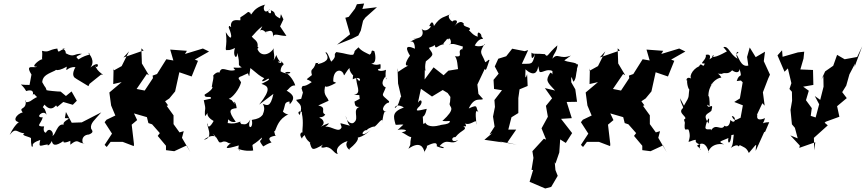

<svg xmlns="http://www.w3.org/2000/svg" viewBox="-20 -831 4924 1092"><path d="M306 -223 340 -251 394 -235 417 -258 387 -311 355 -285 325 -310C307 -310 248 -316 245 -318C236 -345 243 -321 220 -364C223 -403 255 -411 296 -431C254 -430 304 -412 309 -458C281 -438 295 -415 360 -452C352 -408 360 -454 409 -449C367 -374 445 -381 412 -384L483 -341L489 -354L555 -407C588 -400 529 -418 520 -464C531 -419 563 -501 494 -447C523 -482 492 -522 479 -532C510 -515 479 -528 426 -493C413 -509 404 -505 446 -525C399 -528 404 -501 354 -528C355 -560 313 -552 352 -555C314 -546 313 -521 306 -555C253 -548 261 -531 219 -542C223 -518 217 -502 220 -493C213 -499 144 -446 191 -452C175 -440 119 -471 159 -407L148 -348C73 -347 100 -365 129 -313C129 -313 178 -332 166 -288C177 -309 168 -289 219 -259C209 -289 200 -289 153 -256C124 -242 120 -255 126 -261C133 -200 83 -227 109 -191C80 -188 35 -135 104 -135C106 -154 68 -134 35 -64C72 -111 76 -75 119 -73C95 -61 142 -55 156 -46C156 -8 160 15 167 -1C158 -22 215 -36 209 -35C196 19 214 -10 264 -10C240 -15 251 16 275 -29C279 -7 292 6 344 -31C336 -26 337 -11 380 -30V-8C427 -47 421 -16 460 -15C447 -5 434 -63 486 -66C518 -79 503 -89 498 -100C492 -130 519 -149 556 -192L445 -135L388 -133L355 -194L349 -159C405 -160 333 -147 342 -122C304 -131 296 -60 278 -59C290 -75 261 -113 242 -78C239 -72 222 -83 231 -112C176 -110 216 -129 223 -164C174 -159 227 -212 245 -178C231 -242 212 -204 233 -236C278 -183 304 -247 300 -229Z M808 -195 824 -131 845 -124 889 -74 877 -58 924 -2V23L971 29L1042 -4L1063 35L1015 -47L1025 -85L1001 -78L967 -125V-175L928 -229L936 -232L919 -255L943 -271L976 -311L1000 -420L1070 -396L1106 -485L1088 -492L1169 -538L1134 -555L1032 -524L1043 -542L948 -549L966 -487L926 -494L873 -410L848 -401L850 -387L803 -316L757 -325L815 -410L827 -403L787 -470L784 -556L797 -544L682 -504L714 -539L672 -455L623 -428L626 -442L624 -353L672 -364L602 -305L612 -231L636 -174L586 -150L575 -136L617 -71L575 -7L587 5L609 -24H678L741 0L742 -11L729 -122L760 -148L742 -186L818 -164Z M1484 -660C1486 -629 1536 -690 1533 -620C1536 -648 1571 -625 1609 -627L1573 -681L1592 -721C1574 -755 1580 -761 1573 -726C1522 -751 1561 -756 1520 -773C1531 -738 1486 -763 1516 -780C1481 -741 1471 -792 1489 -805C1402 -783 1413 -721 1402 -764C1408 -717 1414 -762 1391 -763C1335 -719 1349 -744 1347 -716C1337 -713 1296 -729 1293 -687C1300 -659 1282 -701 1281 -674C1304 -621 1299 -591 1264 -648C1277 -564 1248 -539 1279 -547C1277 -552 1268 -536 1317 -558C1300 -517 1329 -483 1329 -530C1351 -459 1324 -466 1355 -448C1319 -440 1293 -457 1318 -433C1271 -417 1236 -468 1226 -409C1242 -400 1229 -442 1193 -402C1196 -382 1191 -380 1184 -334C1184 -344 1208 -331 1144 -293C1141 -267 1187 -291 1179 -270L1139 -261C1155 -194 1142 -225 1146 -170C1186 -214 1127 -181 1195 -143C1177 -109 1159 -99 1163 -129C1147 -122 1203 -47 1139 -36C1212 -91 1228 -16 1189 -71C1233 -35 1213 -9 1250 -26C1282 -29 1278 -1 1305 -27C1248 18 1261 19 1338 -4C1327 37 1366 28 1324 12C1371 31 1408 27 1420 25C1415 -28 1403 14 1470 -49C1468 -22 1443 -44 1477 2C1535 -34 1528 -11 1516 -31C1494 -60 1570 -58 1545 -62C1530 -126 1532 -69 1545 -88C1554 -107 1564 -155 1621 -181C1621 -181 1610 -177 1589 -196C1606 -236 1593 -248 1626 -254L1628 -238C1669 -281 1637 -299 1602 -321C1615 -300 1624 -348 1659 -345C1656 -360 1631 -407 1600 -420C1655 -431 1631 -395 1576 -425C1577 -477 1615 -450 1574 -487C1600 -456 1534 -488 1573 -479C1534 -528 1570 -535 1528 -475C1553 -502 1529 -542 1538 -557C1508 -511 1451 -506 1440 -568C1430 -538 1461 -563 1445 -564C1451 -610 1411 -603 1405 -642C1405 -596 1417 -640 1472 -682C1446 -625 1461 -691 1498 -638ZM1297 -262 1281 -269C1302 -275 1341 -323 1351 -362C1344 -383 1313 -388 1376 -405C1356 -398 1331 -389 1390 -414C1401 -383 1396 -399 1404 -444C1450 -406 1457 -399 1483 -386C1453 -358 1485 -369 1506 -384C1521 -378 1488 -365 1467 -354C1506 -341 1526 -327 1454 -236L1535 -297C1518 -218 1499 -232 1475 -240C1503 -193 1441 -153 1504 -201C1461 -183 1484 -160 1412 -149C1424 -97 1381 -91 1404 -152C1375 -101 1357 -140 1349 -117C1382 -115 1335 -129 1349 -140C1319 -129 1307 -126 1275 -131C1282 -178 1270 -130 1321 -138C1274 -203 1287 -212 1326 -216C1322 -256 1302 -263 1318 -237Z M1693 -269 1664 -263C1680 -237 1705 -240 1685 -177C1661 -199 1702 -207 1697 -185C1708 -135 1698 -89 1700 -77C1697 -82 1676 -69 1698 -42C1696 -60 1740 -69 1709 -84C1714 -19 1774 -9 1742 -20C1754 22 1754 29 1818 -9C1818 -9 1785 19 1837 5C1872 11 1877 41 1901 45C1878 3 1943 -27 1957 -28C1933 3 1979 32 1967 16C2030 -35 2014 -50 2014 -50C1999 -49 2032 -39 2088 -92C2018 -34 2041 -100 2072 -90C2054 -90 2095 -112 2108 -111C2118 -107 2163 -181 2154 -131C2154 -147 2164 -214 2177 -196C2134 -202 2177 -251 2192 -247L2193 -255C2143 -300 2155 -280 2174 -334C2174 -334 2134 -346 2172 -396C2189 -369 2166 -372 2175 -434C2144 -419 2109 -435 2144 -441C2147 -491 2143 -446 2091 -470C2127 -467 2113 -531 2109 -540C2084 -550 2102 -535 2083 -520C2067 -528 2034 -541 2019 -562C1982 -528 2006 -548 1989 -520C1966 -516 1955 -526 1893 -535C1871 -515 1902 -517 1865 -481C1860 -477 1843 -544 1831 -532C1851 -506 1852 -481 1787 -466C1794 -488 1803 -469 1776 -473C1762 -423 1743 -448 1754 -404C1709 -367 1723 -389 1753 -364C1697 -324 1706 -358 1695 -329C1709 -277 1708 -314 1703 -305ZM2026 -269 1996 -253C1999 -247 1994 -219 2025 -223C1982 -208 2023 -160 1996 -137C1983 -120 1953 -134 1945 -173C1961 -137 1952 -138 1970 -116C1901 -133 1915 -138 1923 -108C1909 -70 1866 -116 1830 -110C1875 -143 1835 -127 1804 -110C1842 -135 1804 -161 1800 -159C1788 -170 1816 -156 1830 -180C1799 -193 1843 -220 1790 -231L1849 -258C1841 -285 1811 -290 1834 -356C1828 -346 1816 -318 1892 -360C1854 -377 1846 -382 1876 -359C1869 -441 1927 -444 1936 -404C1939 -397 1948 -428 1974 -450C1963 -453 1962 -415 2011 -384C1996 -385 1990 -438 1986 -380C2049 -410 2028 -336 2006 -396C2002 -348 2042 -300 1993 -292C2028 -290 2048 -285 2022 -303ZM1999 -782 1963 -735 1944 -730 1971 -636 1897 -577 1982 -611 2018 -629 2032 -657 2045 -713 2058 -731 2124 -790 2041 -780 2051 -811 2010 -807Z M2701 -297 2695 -350 2737 -439C2744 -426 2746 -436 2764 -490C2754 -493 2760 -487 2740 -477C2720 -532 2701 -525 2735 -579C2751 -583 2713 -558 2680 -572C2716 -638 2745 -588 2715 -628C2730 -620 2691 -676 2697 -622C2654 -636 2653 -671 2639 -650C2684 -684 2605 -669 2618 -700C2623 -672 2615 -739 2564 -682C2612 -735 2526 -711 2564 -704C2530 -714 2523 -749 2544 -753C2511 -731 2487 -742 2448 -683C2448 -683 2441 -730 2421 -682C2450 -693 2399 -630 2373 -674C2386 -661 2402 -607 2327 -613C2379 -614 2361 -622 2312 -593C2317 -594 2338 -606 2340 -554C2280 -581 2290 -550 2312 -514C2312 -517 2266 -452 2302 -458C2248 -431 2235 -403 2241 -443L2244 -356L2265 -266C2259 -310 2254 -241 2236 -226C2216 -197 2222 -253 2277 -220C2208 -194 2218 -168 2229 -125C2229 -114 2263 -130 2289 -118C2294 -145 2282 -129 2241 -91C2263 -100 2322 -91 2264 -78C2279 -76 2328 -32 2321 -62C2305 10 2324 -27 2303 15C2366 -30 2389 4 2394 35C2385 42 2420 -4 2405 0C2430 -12 2470 -31 2464 1C2515 22 2515 6 2480 0C2525 -53 2547 2 2586 -35C2545 -13 2543 -54 2570 -51C2607 -97 2642 -91 2615 -115C2644 -102 2628 -135 2604 -143C2652 -92 2695 -177 2690 -121C2681 -203 2686 -211 2706 -188C2679 -214 2709 -244 2646 -214C2679 -285 2714 -256 2727 -268ZM2567 -303 2542 -284C2540 -226 2533 -244 2538 -236C2538 -220 2576 -216 2496 -143C2541 -139 2543 -150 2536 -134C2510 -112 2463 -138 2451 -80C2479 -98 2479 -123 2479 -118C2465 -114 2415 -103 2398 -134C2382 -110 2388 -144 2384 -175C2354 -189 2390 -128 2407 -212C2343 -197 2346 -201 2356 -217C2393 -246 2376 -278 2357 -247L2374 -326L2437 -282L2498 -319L2526 -302L2545 -275ZM2529 -606C2539 -631 2557 -573 2532 -578C2561 -585 2568 -579 2613 -566C2602 -525 2616 -562 2600 -548C2582 -535 2618 -504 2567 -511C2589 -488 2577 -425 2597 -411L2604 -441L2530 -429L2503 -403L2446 -448L2395 -379L2396 -432C2408 -420 2391 -434 2402 -482C2457 -525 2440 -522 2419 -559C2481 -582 2427 -564 2452 -575C2459 -544 2467 -576 2508 -580C2482 -577 2551 -623 2514 -619Z M3048 -424C3060 -411 3089 -444 3122 -427C3120 -384 3131 -412 3110 -418C3082 -373 3088 -368 3137 -316L3079 -330L3120 -272L3085 -229L3096 -167L3060 -101C3069 -80 3077 -58 3086 -37L3073 -42L3008 29L3014 67L3003 135L3012 136L2992 203L3081 241L3115 232L3152 169L3139 136L3135 91L3139 100L3161 36L3166 -38L3198 -18L3234 -74L3171 -155L3232 -159L3203 -251L3262 -252L3252 -323L3229 -363C3229 -389 3226 -411 3241 -366C3258 -380 3255 -412 3262 -436C3256 -432 3278 -478 3261 -463C3262 -478 3203 -476 3188 -489C3188 -489 3179 -478 3227 -515C3163 -490 3152 -534 3122 -497C3129 -531 3146 -531 3150 -573C3091 -522 3096 -500 3079 -523C3033 -528 3011 -521 3003 -532C2999 -473 3021 -515 3024 -528C3008 -458 3005 -470 2948 -468L2984 -546L2964 -540L2893 -554L2859 -511L2814 -497L2794 -453L2816 -412L2787 -377L2790 -325L2835 -318L2792 -262L2795 -223L2784 -168L2793 -111L2764 -66L2780 -74L2735 -36L2839 -21L2817 -27L2919 -8L2865 -20L2916 -94H2871L2889 -164L2928 -188V-273L2935 -323L2981 -342L2978 -409C2961 -357 2971 -434 2968 -437C3016 -394 3037 -417 3041 -455Z M3517 -195 3533 -131 3554 -124 3598 -74 3586 -58 3633 -2V23L3680 29L3751 -4L3772 35L3724 -47L3734 -85L3710 -78L3676 -125V-175L3637 -229L3645 -232L3628 -255L3652 -271L3685 -311L3709 -420L3779 -396L3815 -485L3797 -492L3878 -538L3843 -555L3741 -524L3752 -542L3657 -549L3675 -487L3635 -494L3582 -410L3557 -401L3559 -387L3512 -316L3466 -325L3524 -410L3536 -403L3496 -470L3493 -556L3506 -544L3391 -504L3423 -539L3381 -455L3332 -428L3335 -442L3333 -353L3381 -364L3311 -305L3321 -231L3345 -174L3295 -150L3284 -136L3326 -71L3284 -7L3296 5L3318 -24H3387L3450 0L3451 -11L3438 -122L3469 -148L3451 -186L3527 -164Z M4115 -538C4132 -551 4054 -500 4032 -508C4021 -514 4068 -529 4012 -491C4005 -472 4041 -530 3994 -519C4002 -491 3948 -466 3988 -470C3979 -436 3970 -484 3956 -454C3915 -436 3893 -386 3919 -380C3879 -406 3882 -363 3888 -375C3885 -340 3909 -289 3905 -349C3889 -267 3910 -297 3870 -230L3848 -272C3853 -236 3870 -224 3864 -216C3828 -186 3902 -164 3870 -151C3884 -93 3905 -95 3876 -142C3867 -67 3886 -106 3897 -92C3919 -27 3868 -13 3922 -33C3959 -42 3911 -27 3963 -8C3950 29 3984 31 3944 -2C3981 -32 4004 0 4011 37C4002 40 4021 -23 4098 -10C4062 -27 4073 -24 4123 -46C4115 -13 4135 -5 4140 -63C4173 -65 4179 -86 4159 -87C4146 -49 4154 -7 4136 10C4190 -25 4175 18 4187 -6C4211 7 4225 7 4239 39C4296 -28 4278 -12 4278 27L4326 -79L4332 -82L4355 -136C4305 -136 4318 -112 4331 -159C4262 -131 4297 -194 4284 -176L4316 -244L4329 -230L4319 -306L4349 -384L4359 -406V-407L4324 -483L4331 -537L4278 -506L4244 -561L4229 -507L4236 -458C4191 -446 4181 -514 4166 -523C4202 -539 4150 -549 4175 -497C4130 -522 4125 -572 4094 -563ZM4194 -373 4204 -363 4188 -271 4156 -251 4205 -232 4192 -161C4171 -154 4158 -133 4142 -171C4170 -170 4164 -117 4134 -149C4127 -84 4083 -128 4101 -116C4081 -82 4052 -135 4024 -89C4032 -105 3993 -84 3992 -106C3997 -143 4022 -188 4010 -128C3972 -184 4008 -181 4026 -201C4042 -258 4008 -201 4002 -236L4016 -227C4018 -253 4011 -310 4009 -274C4005 -356 4063 -376 4021 -345C4027 -354 4052 -387 4083 -390C4064 -424 4043 -410 4085 -411C4107 -423 4117 -403 4144 -431C4172 -411 4187 -422 4186 -440C4204 -375 4186 -423 4170 -370Z M4591 -172 4597 -216 4564 -261 4580 -315 4548 -338 4606 -348 4604 -433 4532 -436 4550 -498 4554 -537 4518 -533 4431 -508 4428 -545 4402 -516 4442 -423 4461 -442 4481 -358 4470 -325 4484 -309 4485 -258 4476 -206 4484 -124 4501 -104 4517 -44 4475 -61 4529 -3 4526 10 4617 -22 4611 24 4609 -47 4688 -118 4670 -133 4677 -139 4754 -167 4741 -227 4796 -273 4770 -307 4793 -344 4811 -408 4843 -469 4840 -450 4884 -568 4855 -507 4784 -494 4741 -519 4719 -457 4673 -425 4651 -377 4663 -398 4664 -338 4645 -263 4614 -285 4639 -238 4619 -163Z"/></svg>

Font: Asimov Aggro
Style: CondIt
Weight: 500
Designer: Google
Version: Version 2.000980; 2014